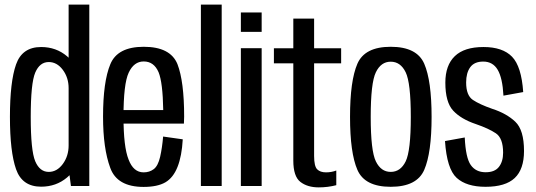

<svg xmlns="http://www.w3.org/2000/svg" viewBox="-20 -805 2320 831"><path d="M287 0H366.5V-785H277V-77ZM158 3Q223 3 270.2 -36.8Q317.5 -76.5 317.5 -130.5L277 -175.5Q277 -129.5 251.8 -95.2Q226.5 -61 191 -61Q152 -61 132.5 -107Q113 -153 113 -299Q113 -445 132.5 -490.8Q152 -536.5 191 -536.5Q226.5 -536.5 251.8 -502.8Q277 -469 277 -423.5L317.5 -467Q317.5 -521.5 270.2 -561.5Q223 -601.5 158 -601.5Q76 -601.5 49.5 -526.2Q23 -451 23 -299Q23 -148 49.5 -72.5Q76 3 158 3Z M601.5 4V-59Q557.5 -59 536.5 -114.5Q514.5 -169 514.5 -300Q514.5 -442.5 537 -490.5Q559.5 -539 602 -539Q646.5 -539 666.5 -492Q684.5 -447.5 686.5 -328.5H505V-270H776Q777 -285 777 -300.5Q777 -452.5 748 -527.5Q717.5 -602.5 602 -602.5Q488.5 -602.5 457.5 -527Q426 -451.5 426 -300Q426 -163 457 -79Q486.5 4 601.5 4ZM601.5 -59V4Q661.5 4 696 -16Q730 -36 748.5 -83Q767 -129.5 771 -202L686 -214Q682 -165.5 673 -126Q664 -87 645.5 -73Q627 -59 601.5 -59Z M849.5 0H939.5V-785H849.5Z M1022.5 0H1112.5V-596.5H1022.5ZM1022.5 -751V-667H1112.5V-751Z M1359.5 6Q1399 6 1435.5 -3.5V-67Q1414.5 -59 1391 -59Q1366 -59 1352.8 -72.2Q1339.5 -85.5 1339.5 -130V-531H1456.5V-596H1339.5V-724.5H1249.5V-596H1165.5V-531H1249.5V-110Q1249.5 -41.5 1280 -17.8Q1310.5 6 1359.5 6Z M1671 3.5Q1784.5 3.5 1816.2 -70Q1848 -143.5 1848 -299Q1848 -455.5 1816.2 -529Q1784.5 -602.5 1671 -602.5Q1558.5 -602.5 1526.8 -529Q1495 -455.5 1495 -299Q1495 -143.5 1526.8 -70Q1558.5 3.5 1671 3.5ZM1671 -61Q1629 -61 1606.8 -106.5Q1584.5 -152 1584.5 -299Q1584.5 -446.5 1606.8 -492.2Q1629 -538 1671 -538Q1713.5 -538 1735.8 -492.2Q1758 -446.5 1758 -299Q1758 -152 1735.8 -106.5Q1713.5 -61 1671 -61Z M2081.5 3.5Q2167.5 3.5 2207.8 -34.5Q2248 -72.5 2248 -151.5Q2248 -242.5 2210.2 -278.2Q2172.5 -314 2110.5 -334Q2056 -353 2026.8 -372.5Q1997.5 -392 1997.5 -448Q1997.5 -489.5 2015.2 -514Q2033 -538.5 2071.5 -538.5Q2113 -538.5 2134 -503Q2155 -467.5 2159 -391L2244.5 -406.5Q2237 -517.5 2196.2 -559.5Q2155.5 -601.5 2072.5 -601.5Q1989.5 -601.5 1948.5 -562Q1907.5 -522.5 1907.5 -447.5Q1907.5 -362.5 1941.5 -326Q1975.5 -289.5 2039.5 -268Q2095 -249 2126.2 -228Q2157.5 -207 2157.5 -144Q2157.5 -106 2139.5 -82.8Q2121.5 -59.5 2082 -59.5Q2039.5 -59.5 2017.5 -90.8Q1995.5 -122 1991.5 -210L1906 -194.5Q1914 -74 1956.5 -35.2Q1999 3.5 2081.5 3.5Z"/></svg>

Font: Anybody Condensed
Style: Regular
Weight: 400
Width: 3
Designer: Tyler Finck
Foundry: Etcetera Type Company
Version: Version 1.113;gftools[0.9.25]